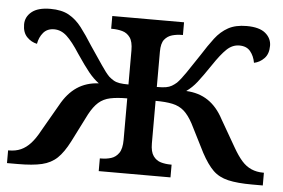

<svg xmlns="http://www.w3.org/2000/svg" viewBox="-44 -601 975 661"><g transform="rotate(5 444.0 -271.0)"><path d="M2 0V-44H5Q28 -44 46 -52Q64 -60 79.5 -77Q95 -94 110 -122L163 -214Q186 -256 218 -277.5Q250 -299 293 -301Q274 -315 257 -336Q240 -357 213 -397Q188 -436 168 -454.5Q148 -473 124 -473Q100 -473 86.5 -457Q73 -441 69 -418Q49 -422 34 -437.5Q19 -453 19 -481Q19 -507 40.5 -524.5Q62 -542 105 -542Q144 -542 169 -528Q194 -514 213.5 -488.5Q233 -463 255 -428Q281 -390 298 -364.5Q315 -339 327 -327Q335 -320 343.5 -315Q352 -310 364 -308Q376 -306 395 -306V-424Q395 -454 384.5 -468.5Q374 -483 357.5 -487.5Q341 -492 323 -492H319V-536H567V-492H564Q546 -492 530 -487.5Q514 -483 503.5 -470Q493 -457 493 -428V-306Q513 -306 524.5 -308Q536 -310 544.5 -315Q553 -320 561 -327Q573 -339 590.5 -364.5Q608 -390 633 -428Q655 -463 674.5 -488.5Q694 -514 719.5 -528Q745 -542 783 -542Q827 -542 848 -524.5Q869 -507 869 -481Q869 -453 854 -437.5Q839 -422 819 -418Q815 -441 802 -457Q789 -473 764 -473Q740 -473 720.5 -454.5Q701 -436 675 -397Q648 -357 631.5 -336Q615 -315 595 -301Q639 -299 671 -277.5Q703 -256 725 -214L778 -122Q794 -94 809 -77Q824 -60 842.5 -52Q861 -44 883 -44H886V0H849Q798 0 766 -7.5Q734 -15 713.5 -35Q693 -55 672 -94L623 -191Q608 -219 591.5 -233.5Q575 -248 551.5 -253Q528 -258 493 -258V-111Q493 -82 503.5 -67.5Q514 -53 530 -48.5Q546 -44 564 -44H567V0H319V-44H323Q342 -44 358 -49Q374 -54 384.5 -69Q395 -84 395 -115V-258Q360 -258 336.5 -253Q313 -248 296.5 -233.5Q280 -219 265 -191L216 -94Q196 -55 175 -35Q154 -15 122.5 -7.5Q91 0 39 0Z"/></g></svg>

Font: ET Text
Style: Regular
Weight: 470
Designer: Monotype Design Team
Foundry: Monotype Imaging Inc.
Version: Version 2.009